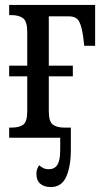

<svg xmlns="http://www.w3.org/2000/svg" viewBox="-20 -556 423 775"><path d="M17 0V-41H27Q58 -41 74 -53Q90 -65 90 -108V-248H17V-291H90V-426Q90 -470 73 -482.5Q56 -495 27 -495H17V-536H364V-371H320L316 -406Q310 -450 299 -470Q288 -490 258 -490H177V-291H274V-248H177V-108Q177 -65 193.5 -53Q210 -41 238 -41H266V48Q266 115 247.5 157Q229 199 185 199Q159 199 143 186Q127 173 127 145Q127 133 130.5 125Q134 117 138 111Q146 118 155 122.5Q164 127 177 127Q200 127 211.5 109.5Q223 92 223 49V0Z"/></svg>

Font: Noto Serif ExtraCondensed
Style: Regular
Weight: 400
Width: 2
Designer: Monotype Design Team
Foundry: Monotype Imaging Inc.
Version: Version 2.015